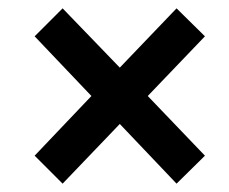

<svg xmlns="http://www.w3.org/2000/svg" viewBox="-20 -560 549 460"><path d="M130 -120 63 -187 199 -330 63 -473 130 -540 267 -398 403 -540 471 -473 334 -330 471 -187 403 -120 267 -263Z"/></svg>

Font: TypoPRO Source Sans Pro
Style: Bold Italic
Weight: 700
Italic angle: -11°
Designer: Paul D. Hunt
Foundry: Adobe Systems Incorporated
Version: Version 1.075;PS 2.000;hotconv 1.0.86;makeotf.lib2.5.63406